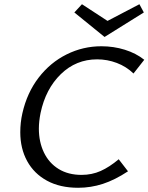

<svg xmlns="http://www.w3.org/2000/svg" viewBox="-20 -883 703 909"><path d="M76 -257Q76 -303 86 -347Q108 -444 163 -515.5Q218 -587 295.5 -625.5Q373 -664 460 -664Q518 -664 571 -647.5Q624 -631 663 -600L612 -535Q578 -568 533 -585Q488 -602 440 -602Q340 -602 268 -532Q196 -462 172 -348Q164 -308 164 -274Q164 -211 188 -161Q212 -111 257.5 -83Q303 -55 366 -55Q415 -55 456.5 -73.5Q498 -92 542 -129L586 -72Q524 -31 467 -12.5Q410 6 350 6Q264 6 202.5 -27.5Q141 -61 108.5 -120.5Q76 -180 76 -257ZM661 -824 475 -708 332 -824 368 -863 489 -784 640 -863Z"/></svg>

Font: Ysabeau Medium
Style: Italic
Weight: 500
Italic angle: -12°
Designer: Christian Thalmann (Catharsis Fonts)
Version: Version 0.003